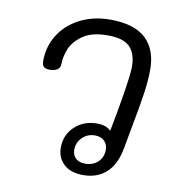

<svg xmlns="http://www.w3.org/2000/svg" viewBox="-72 -679 700 747"><g transform="rotate(10 277.5 -305.0)"><path d="M491 -447Q491 -405 483.5 -353Q476 -301 457 -201L444 -130Q432 -63 396 -30.5Q360 2 305 2Q255 2 228 -23.5Q201 -49 201 -88Q201 -139 236.5 -172Q272 -205 324 -205Q360 -205 379 -186Q397 -278 408 -349Q419 -420 419 -445Q419 -498 393 -524Q367 -550 306 -550Q242 -550 206.5 -524.5Q171 -499 159 -467.5Q147 -436 147 -410Q147 -393 135 -386Q123 -379 106 -379Q90 -379 82.5 -385.5Q75 -392 75 -408Q75 -466 104.5 -512.5Q134 -559 186.5 -585.5Q239 -612 305 -612Q399 -612 445 -569.5Q491 -527 491 -447ZM375 -110Q375 -131 361.5 -144.5Q348 -158 324 -158Q295 -158 274.5 -138Q254 -118 254 -89Q254 -68 267.5 -55.5Q281 -43 305 -43Q335 -43 355 -61.5Q375 -80 375 -110Z"/></g></svg>

Font: Mali
Style: Italic
Weight: 400
Italic angle: -10°
Version: Version 1.000; ttfautohint (v1.6)